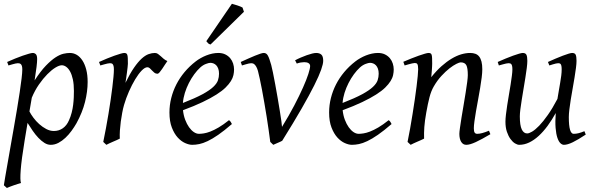

<svg xmlns="http://www.w3.org/2000/svg" viewBox="-23 -732 3084 997"><path d="M297.9 -393.1Q284.7 -393.1 264.6 -380.9Q244.6 -368.7 222.7 -346.4Q200.7 -324.2 179.2 -293.2Q157.7 -262.2 142.1 -224.6L129.9 -153.3Q137.2 -138.7 150.4 -120.8Q163.6 -103 180.7 -87.6Q197.8 -72.3 217.3 -62Q236.8 -51.8 256.8 -51.8Q283.2 -51.8 303.5 -66.2Q323.7 -80.6 335 -106.9Q343.8 -126 349.1 -146.7Q354.5 -167.5 356.9 -187.7Q359.4 -208 360.1 -226.6Q360.8 -245.1 360.8 -259.8Q360.8 -293.9 355.5 -319.1Q350.1 -344.2 341.1 -360.6Q332 -377 320.8 -385Q309.6 -393.1 297.9 -393.1ZM169.9 -424.8Q169.9 -410.2 166.7 -383.8Q163.6 -357.4 156.7 -314.5Q188 -362.8 215.3 -391.1Q242.7 -419.4 265.4 -434.1Q288.1 -448.7 306.6 -452.9Q325.2 -457 339.8 -457Q358.9 -457 375.5 -447.3Q392.1 -437.5 404.8 -418.2Q417.5 -398.9 424.8 -370.8Q432.1 -342.8 432.1 -306.2Q432.1 -257.3 418.5 -202.6Q404.8 -147.9 374 -91.8Q362.8 -72.3 348.4 -52.5Q334 -32.7 316.9 -16.6Q299.8 -0.5 280.5 9.8Q261.2 20 240.2 20Q223.6 20 207.8 10Q191.9 0 176.5 -16.1Q161.1 -32.2 147 -52.7Q132.8 -73.2 120.1 -93.8L105 -2.9Q88.4 97.7 84.5 151.1Q80.6 204.6 85.9 218.3Q78.6 220.2 68.8 223.4Q59.1 226.6 48.6 230.2Q38.1 233.9 28.6 237.5Q19 241.2 12.7 244.1L-2.9 230Q-1 215.8 4.2 186Q9.3 156.2 16.4 116.2Q23.4 76.2 31.7 28.8Q40 -18.6 48.6 -67.4Q57.1 -116.2 65.2 -164.1Q73.2 -211.9 79.3 -252.7Q85.4 -293.5 89.1 -324.5Q92.8 -355.5 92.8 -371.1Q92.8 -382.3 90.8 -388.9Q88.9 -395.5 85.4 -398.7Q82 -401.9 78.1 -402.8Q74.2 -403.8 69.8 -403.8Q65.4 -403.8 57.4 -402.1Q49.3 -400.4 41 -397.9Q31.7 -395.5 21 -392.1L14.2 -410.2Q34.7 -419.4 55.7 -428Q76.7 -436.5 95 -442.9Q113.3 -449.2 127.2 -453.1Q141.1 -457 147 -457Q156.7 -457 163.3 -450.4Q169.9 -443.8 169.9 -424.8Z M846.2 -415Q840.3 -407.2 833.3 -396Q826.2 -384.8 819.1 -374.3Q812 -363.8 805.7 -356.4Q799.3 -349.1 794.4 -349.1Q785.2 -349.1 778.6 -354.5Q772 -359.9 766.4 -366Q760.7 -372.1 755.1 -377.4Q749.5 -382.8 742.2 -382.8Q729.5 -382.8 712.6 -365.5Q695.8 -348.1 679 -320.1Q662.1 -292 646.7 -257.1Q631.3 -222.2 621.1 -187Q615.7 -168.5 611.6 -146.2Q607.4 -124 604.2 -100.6Q601.1 -77.1 599.6 -54.4Q598.1 -31.7 599.1 -12.2Q592.8 -8.8 583.3 -4.6Q573.7 -0.5 563.7 3.9Q553.7 8.3 544.4 12.5Q535.2 16.6 529.3 20L513.2 4.9Q520.5 -29.8 527.3 -66.9Q534.2 -104 540.3 -140.9Q546.4 -177.7 551.5 -212.9Q556.6 -248 560.3 -278.3Q564 -308.6 566.2 -332.5Q568.4 -356.4 568.4 -371.1Q568.4 -382.3 566.7 -388.9Q564.9 -395.5 562.3 -398.7Q559.6 -401.9 555.9 -402.8Q552.2 -403.8 548.3 -403.8Q543.5 -403.8 535.2 -402.1Q526.9 -400.4 518.6 -397.9Q508.8 -395.5 498 -392.1L491.2 -410.2Q511.7 -419.4 532.5 -428Q553.2 -436.5 571.3 -442.9Q589.4 -449.2 602.8 -453.1Q616.2 -457 622.1 -457Q628.9 -457 632.8 -454.6Q636.7 -452.1 638.4 -446Q640.1 -439.9 640.6 -429Q641.1 -418 641.1 -400.9Q641.1 -395.5 639.6 -382.8Q638.2 -370.1 636.2 -355.2Q634.3 -340.3 632.1 -325.7Q629.9 -311 628.4 -301.8Q651.9 -350.1 672.9 -380.4Q693.8 -410.6 712.6 -427.7Q731.4 -444.8 748.5 -450.9Q765.6 -457 781.2 -457Q790 -457 797.1 -452.1Q804.2 -447.3 811.5 -440.4Q818.8 -433.6 827.1 -426.5Q835.4 -419.4 846.2 -415Z M1017.1 -381.8Q1001 -367.2 985.6 -346.2Q970.2 -325.2 957.8 -300.8Q945.3 -276.4 937 -249.8Q928.7 -223.1 926.8 -197.3Q990.7 -222.2 1028.1 -242.4Q1065.4 -262.7 1084.5 -280.8Q1103.5 -298.8 1108.9 -315.4Q1114.3 -332 1114.3 -349.1Q1114.3 -364.3 1110.4 -375.2Q1106.4 -386.2 1100.1 -392.8Q1093.8 -399.4 1085.7 -402.6Q1077.6 -405.8 1069.3 -405.8Q1061.5 -405.8 1046.4 -400.1Q1031.2 -394.5 1017.1 -381.8ZM1192.4 -371.1Q1192.4 -357.4 1189.2 -342.3Q1186 -327.1 1176 -311Q1166 -294.9 1148.2 -277.3Q1130.4 -259.8 1100.8 -241Q1071.3 -222.2 1028.8 -201.9Q986.3 -181.6 927.2 -159.7Q930.2 -132.3 938.7 -109.9Q947.3 -87.4 958.7 -71.3Q970.2 -55.2 983.6 -46.1Q997.1 -37.1 1010.3 -37.1Q1020.5 -37.1 1035.2 -39.3Q1049.8 -41.5 1069.1 -48.8Q1088.4 -56.2 1112.5 -70.3Q1136.7 -84.5 1166 -107.9Q1171.4 -105 1175.5 -98.4Q1179.7 -91.8 1181.2 -87.9Q1141.1 -53.2 1110.4 -32Q1079.6 -10.7 1055.4 0.7Q1031.2 12.2 1012 16.1Q992.7 20 975.1 20Q959 20 938.5 11Q918 2 899.9 -17.8Q881.8 -37.6 869.4 -69.6Q856.9 -101.6 856.9 -147.9Q856.9 -186 866.2 -222.9Q875.5 -259.8 892.8 -293.7Q910.2 -327.6 935.5 -357.9Q960.9 -388.2 993.2 -413.1Q1004.4 -421.9 1018.6 -429.9Q1032.7 -438 1048.1 -444.1Q1063.5 -450.2 1079.3 -453.6Q1095.2 -457 1110.4 -457Q1131.3 -457 1146.7 -449.5Q1162.1 -441.9 1172.4 -429.7Q1182.6 -417.5 1187.5 -402.1Q1192.4 -386.7 1192.4 -371.1ZM1243.7 -670.9 1070.3 -501Q1062.5 -502.9 1058.8 -506.3Q1055.2 -509.8 1048.3 -518.1L1181.2 -712.4Q1186 -710.9 1193.6 -708.7Q1201.2 -706.5 1209.5 -703.9Q1217.8 -701.2 1225.1 -698.2Q1232.4 -695.3 1236.3 -692.9Z M1655.3 -416Q1655.3 -400.4 1644.5 -369.6Q1633.8 -338.9 1608.9 -289.1Q1584 -239.3 1543.2 -168.2Q1502.4 -97.2 1442.4 -1Q1438 1.5 1432.1 4.2Q1426.3 6.8 1419.9 9.5Q1413.6 12.2 1407.2 15.1Q1400.9 18.1 1396 20L1380.4 4.9Q1377 -22.5 1372.1 -56.4Q1367.2 -90.3 1361.6 -126.2Q1356 -162.1 1349.6 -198.2Q1343.3 -234.4 1337.4 -266.1Q1331.5 -297.9 1325.9 -323.2Q1320.3 -348.6 1316.4 -363.8Q1312.5 -377 1308.1 -384.8Q1303.7 -392.6 1299.1 -397Q1294.4 -401.4 1290 -402.6Q1285.6 -403.8 1281.2 -403.8Q1276.4 -403.8 1268.6 -402.1Q1260.7 -400.4 1252.9 -397.9Q1244.1 -395.5 1233.4 -392.1L1227.1 -410.2Q1247.6 -419.4 1266.6 -428Q1285.6 -436.5 1301.3 -442.9Q1316.9 -449.2 1328.6 -453.1Q1340.3 -457 1346.2 -457Q1353.5 -457 1358.6 -453.9Q1363.8 -450.7 1367.9 -443.4Q1372.1 -436 1376.2 -424.1Q1380.4 -412.1 1385.3 -395Q1388.7 -382.3 1394.3 -355.5Q1399.9 -328.6 1406 -294.9Q1412.1 -261.2 1418.5 -224.9Q1424.8 -188.5 1429.9 -156.7Q1435.1 -125 1438.2 -102.3Q1441.4 -79.6 1441.4 -73.2Q1477.5 -131.8 1504.9 -184.1Q1532.2 -236.3 1550.5 -277.6Q1568.8 -318.8 1578.1 -347.7Q1587.4 -376.5 1587.4 -389.2Q1587.4 -398.9 1579.1 -404.1Q1570.8 -409.2 1557.1 -409.2Q1548.8 -409.2 1538.8 -407.5Q1528.8 -405.8 1518.1 -401.9L1509.3 -418.9Q1522.9 -426.3 1538.8 -433.1Q1554.7 -439.9 1569.8 -445.3Q1585 -450.7 1597.9 -453.9Q1610.8 -457 1619.1 -457Q1636.2 -457 1645.8 -448.2Q1655.3 -439.5 1655.3 -416Z M1846.2 -381.8Q1830.1 -367.2 1814.7 -346.2Q1799.3 -325.2 1786.9 -300.8Q1774.4 -276.4 1766.1 -249.8Q1757.8 -223.1 1755.9 -197.3Q1819.8 -222.2 1857.2 -242.4Q1894.5 -262.7 1913.6 -280.8Q1932.6 -298.8 1938 -315.4Q1943.4 -332 1943.4 -349.1Q1943.4 -364.3 1939.5 -375.2Q1935.5 -386.2 1929.2 -392.8Q1922.9 -399.4 1914.8 -402.6Q1906.7 -405.8 1898.4 -405.8Q1890.6 -405.8 1875.5 -400.1Q1860.4 -394.5 1846.2 -381.8ZM2021.5 -371.1Q2021.5 -357.4 2018.3 -342.3Q2015.1 -327.1 2005.1 -311Q1995.1 -294.9 1977.3 -277.3Q1959.5 -259.8 1929.9 -241Q1900.4 -222.2 1857.9 -201.9Q1815.4 -181.6 1756.3 -159.7Q1759.3 -132.3 1767.8 -109.9Q1776.4 -87.4 1787.8 -71.3Q1799.3 -55.2 1812.7 -46.1Q1826.2 -37.1 1839.4 -37.1Q1849.6 -37.1 1864.3 -39.3Q1878.9 -41.5 1898.2 -48.8Q1917.5 -56.2 1941.7 -70.3Q1965.8 -84.5 1995.1 -107.9Q2000.5 -105 2004.6 -98.4Q2008.8 -91.8 2010.3 -87.9Q1970.2 -53.2 1939.5 -32Q1908.7 -10.7 1884.5 0.7Q1860.4 12.2 1841.1 16.1Q1821.8 20 1804.2 20Q1788.1 20 1767.6 11Q1747.1 2 1729 -17.8Q1710.9 -37.6 1698.5 -69.6Q1686 -101.6 1686 -147.9Q1686 -186 1695.3 -222.9Q1704.6 -259.8 1721.9 -293.7Q1739.3 -327.6 1764.6 -357.9Q1790 -388.2 1822.3 -413.1Q1833.5 -421.9 1847.7 -429.9Q1861.8 -438 1877.2 -444.1Q1892.6 -450.2 1908.4 -453.6Q1924.3 -457 1939.5 -457Q1960.4 -457 1975.8 -449.5Q1991.2 -441.9 2001.5 -429.7Q2011.7 -417.5 2016.6 -402.1Q2021.5 -386.7 2021.5 -371.1Z M2523.4 -35.2Q2479 -8.8 2448 5.6Q2417 20 2398.4 20Q2381.3 20 2371.8 4.6Q2362.3 -10.7 2362.3 -37.1Q2362.3 -45.9 2365.5 -68.6Q2368.7 -91.3 2373.5 -121.6Q2378.4 -151.9 2384.3 -186Q2390.1 -220.2 2395 -251Q2399.9 -281.7 2403.1 -306.2Q2406.2 -330.6 2406.2 -341.8Q2406.2 -378.9 2398.4 -393.6Q2390.6 -408.2 2369.1 -408.2Q2362.8 -408.2 2346.9 -400.4Q2331.1 -392.6 2311 -377Q2291 -361.3 2269.3 -337.9Q2247.6 -314.5 2229.5 -283.2Q2215.8 -259.8 2207.3 -227.1Q2198.7 -194.3 2190.4 -147Q2182.6 -103.5 2180.4 -72.3Q2178.2 -41 2179.2 -12.2Q2172.9 -8.8 2163.3 -4.6Q2153.8 -0.5 2143.8 3.9Q2133.8 8.3 2124.5 12.5Q2115.2 16.6 2109.4 20L2093.3 4.9Q2100.1 -27.3 2106.7 -64.9Q2113.3 -102.5 2119.4 -140.4Q2125.5 -178.2 2130.9 -215.1Q2136.2 -252 2140.1 -283Q2144 -314 2146.2 -337.4Q2148.4 -360.8 2148.4 -372.1Q2148.4 -383.3 2147.2 -389.9Q2146 -396.5 2143.8 -399.7Q2141.6 -402.8 2138.2 -403.8Q2134.8 -404.8 2130.4 -404.8Q2126 -404.8 2117.4 -402.8Q2108.9 -400.9 2100.1 -398.4Q2089.8 -395.5 2078.1 -392.1L2071.3 -411.1Q2091.8 -419.9 2112.5 -428.2Q2133.3 -436.5 2151.4 -442.9Q2169.4 -449.2 2182.9 -453.1Q2196.3 -457 2202.1 -457Q2209 -457 2212.9 -454.8Q2216.8 -452.6 2218.5 -446.8Q2220.2 -440.9 2220.7 -430.2Q2221.2 -419.4 2221.2 -401.9Q2221.2 -396.5 2220.7 -387.2Q2220.2 -377.9 2219.5 -367.4Q2218.8 -356.9 2217.8 -346.9Q2216.8 -336.9 2216.3 -331.1Q2242.7 -364.3 2269.5 -388.2Q2296.4 -412.1 2322.3 -427.5Q2348.1 -442.9 2372.3 -450Q2396.5 -457 2418.5 -457Q2433.6 -457 2445.6 -452.6Q2457.5 -448.2 2465.3 -438.2Q2473.1 -428.2 2477.3 -411.9Q2481.4 -395.5 2481.4 -372.1Q2481.4 -355 2478.3 -329.6Q2475.1 -304.2 2470.2 -274.7Q2465.3 -245.1 2459.5 -213.9Q2453.6 -182.6 2448.7 -154.3Q2443.8 -126 2440.7 -102.8Q2437.5 -79.6 2437.5 -65.9Q2437.5 -49.3 2441.9 -43.2Q2446.3 -37.1 2455.1 -37.1Q2466.3 -37.1 2481 -41Q2495.6 -44.9 2516.1 -53.2Z M3018.6 -33.2Q2979 -6.8 2951.4 6.6Q2923.8 20 2905.3 20Q2896 20 2887 11.5Q2877.9 2.9 2871.3 -16.6Q2864.7 -36.1 2862.1 -67.6Q2859.4 -99.1 2862.8 -145Q2842.8 -108.9 2820.6 -78.6Q2798.3 -48.3 2774.4 -26.4Q2750.5 -4.4 2725.1 7.8Q2699.7 20 2673.3 20Q2663.6 20 2651.1 12.5Q2638.7 4.9 2627.7 -10.3Q2616.7 -25.4 2609.1 -47.9Q2601.6 -70.3 2601.6 -100.1Q2601.6 -114.7 2604.2 -137.2Q2606.9 -159.7 2610.8 -185.5Q2614.7 -211.4 2619.6 -239.3Q2624.5 -267.1 2628.4 -292.5Q2632.3 -317.9 2635 -338.4Q2637.7 -358.9 2637.7 -371.1Q2637.7 -382.3 2636.2 -388.9Q2634.8 -395.5 2632.1 -398.7Q2629.4 -401.9 2625.7 -402.8Q2622.1 -403.8 2617.7 -403.8Q2613.3 -403.8 2605 -402.1Q2596.7 -400.4 2588.4 -397.9Q2578.6 -395.5 2567.4 -392.1L2561.5 -410.2Q2582 -419.4 2602.8 -428Q2623.5 -436.5 2641.1 -442.9Q2658.7 -449.2 2672.1 -453.1Q2685.5 -457 2691.4 -457Q2705.6 -457 2710.4 -447.8Q2715.3 -438.5 2715.3 -416Q2715.3 -401.9 2712.4 -378.9Q2709.5 -356 2705.1 -328.6Q2700.7 -301.3 2695.8 -272Q2690.9 -242.7 2686.5 -215.3Q2682.1 -188 2679.2 -165Q2676.3 -142.1 2676.3 -127.9Q2676.3 -81.1 2686.3 -60.1Q2696.3 -39.1 2714.4 -39.1Q2724.1 -39.1 2740.2 -48.6Q2756.3 -58.1 2776.9 -79.3Q2797.4 -100.6 2821.5 -134.8Q2845.7 -168.9 2871.6 -218.3Q2875 -239.3 2878.7 -260.5Q2882.3 -281.7 2885.7 -301.5Q2889.2 -321.3 2891.4 -339.1Q2893.6 -356.9 2893.6 -371.1Q2893.6 -382.3 2892.3 -388.9Q2891.1 -395.5 2888.7 -398.7Q2886.2 -401.9 2883.1 -402.8Q2879.9 -403.8 2875.5 -403.8Q2871.1 -403.8 2863.5 -402.1Q2856 -400.4 2848.1 -397.9Q2839.4 -395.5 2829.6 -392.1L2822.3 -410.2Q2842.8 -419.4 2862.8 -428Q2882.8 -436.5 2899.7 -442.9Q2916.5 -449.2 2929.2 -453.1Q2941.9 -457 2948.2 -457Q2961.9 -457 2966.3 -447.8Q2970.7 -438.5 2970.7 -416Q2970.7 -401.9 2967.8 -379.2Q2964.8 -356.4 2960.4 -329.3Q2956.1 -302.2 2950.7 -272.7Q2945.3 -243.2 2940.9 -215.6Q2936.5 -188 2933.6 -164.1Q2930.7 -140.1 2930.7 -124Q2930.7 -79.6 2937 -58.3Q2943.4 -37.1 2955.6 -37.1Q2968.3 -37.1 2981.2 -40.3Q2994.1 -43.5 3011.7 -50.8Z"/></svg>

Font: Gentium Plus Eur
Style: Italic
Weight: 400
Italic angle: -8°
Designer: J. Victor Gaultney, Annie Olsen, Iska Routamaa, Becca Hirsbrunner
Foundry: SIL International
Version: Version 5.000